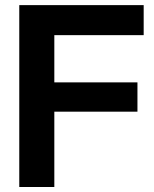

<svg xmlns="http://www.w3.org/2000/svg" viewBox="-20 -748 617 768"><path d="M57.1 0V-727.5H554.7V-607.4H197.3V-418.5H529.8V-301.3H197.3V0Z"/></svg>

Font: Inter Cardless Display
Style: Bold
Weight: 700
Designer: Rasmus Andersson
Foundry: rsms
Version: Version 4.001;git-9221beed3